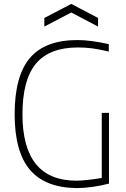

<svg xmlns="http://www.w3.org/2000/svg" viewBox="-20 -954 645 983"><path d="M372 9Q211 7 133 -85Q55 -177 55 -369Q55 -565 133 -657Q211 -749 377 -749Q410 -749 451.5 -743.5Q493 -738 537 -728V-690Q487 -702 451.5 -706.5Q416 -711 379 -711Q233 -711 164 -628Q95 -545 95 -369Q95 -29 371 -29Q394 -29 431 -33Q468 -37 501 -43V-376H538V-14Q496 -3 452.5 3Q409 9 372 9ZM207 -862 345 -934 482 -862V-818L345 -890L207 -818Z"/></svg>

Font: Encode Sans Narrow
Style: Thin
Weight: 250
Designer: Pablo Impallari, Andres Torresi
Foundry: Pablo Impallari, Andres Torresi
Version: Version 1.000; ttfautohint (v1.00) -l 8 -r 50 -G 200 -x 14 -